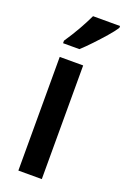

<svg xmlns="http://www.w3.org/2000/svg" viewBox="-149 -814 564 862"><g transform="rotate(20 133.5 -383.0)"><path d="M172 0H60V-543H172ZM267 -757Q254 -737 230 -709.5Q206 -682 179.5 -654Q153 -626 131 -606H53V-618Q80 -658 101 -695Q122 -732 138 -766H267Z"/></g></svg>

Font: Noto Sans ExtraCondensed SemiBold
Style: Regular
Weight: 600
Width: 2
Designer: Monotype Design Team
Foundry: Monotype Imaging Inc.
Version: Version 2.013; ttfautohint (v1.8.4.7-5d5b)